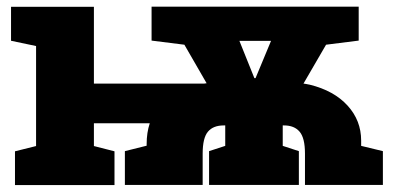

<svg xmlns="http://www.w3.org/2000/svg" viewBox="-20 -548 1174 569"><path d="M24.4 0.5V-99.6L86.9 -115.2V-411.6L12.7 -427.2V-527.8H258.3V-300.3H585.4Q589.4 -300.8 592.3 -301.3L526.4 -415.5L429.2 -427.7V-528.3H1043V-427.7L946.3 -415.5L879.4 -300.3Q882.3 -299.8 887.2 -299.1Q892.1 -298.3 898.4 -296.9Q969.7 -279.3 1010 -235.1Q1050.3 -190.9 1050.3 -131.3V-115.7L1114.7 -100.1V0H883.8V-92.8Q883.8 -139.2 867.9 -157.7Q852.1 -176.3 821.8 -176.3H817.9V-115.7L865.7 -100.1V0H599.6V-100.1L647.5 -115.7V-176.3H643.1Q611.8 -176.3 596.2 -157.7Q580.6 -139.2 580.6 -92.8V0H350.1V-100.1L414.6 -116.2V-121.1Q414.6 -154.8 423.8 -182.6H258.3V-115.2L319.3 -99.6V0.5ZM733.9 -316.4H737.3L783.2 -426.8H689.5Z"/></svg>

Font: Roboto Slab Black
Style: Regular
Weight: 900
Designer: Google
Version: Version 2.000; ttfautohint (v1.8.1.43-b0c9)